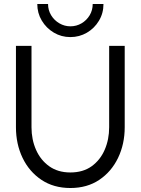

<svg xmlns="http://www.w3.org/2000/svg" viewBox="-20 -930 706 963"><path d="M333 13Q249 13 187.8 -28Q126.5 -69 93.2 -138.2Q60 -207.5 60 -292V-700H138V-292Q138 -230 160.8 -178.5Q183.5 -127 227 -96Q270.5 -65 333 -65Q396.5 -65 439.8 -96.2Q483 -127.5 505.2 -179Q527.5 -230.5 527.5 -292V-700H605.5V-292Q605.5 -207.5 572.2 -138.2Q539 -69 478 -28Q417 13 333 13ZM333 -744Q287.5 -744 249.8 -766.5Q212 -789 189.5 -826.8Q167 -864.5 167 -910H221Q221 -879 236.5 -853.5Q252 -828 277.8 -813Q303.5 -798 333 -798Q363.5 -798 389 -813Q414.5 -828 429.8 -853.5Q445 -879 445 -910H499Q499 -863.5 476.2 -825.8Q453.5 -788 415.8 -766Q378 -744 333 -744Z"/></svg>

Font: Urbanist
Style: Regular
Weight: 400
Designer: Corey Hu
Foundry: Corey Hu
Version: Version 1.330; ttfautohint (v1.8.4.7-5d5b)